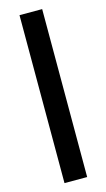

<svg xmlns="http://www.w3.org/2000/svg" viewBox="-126 -703 499 900"><g transform="rotate(-15 124.0 -252.5)"><path d="M69 155V-660H179V155Z"/></g></svg>

Font: Bricolage Grotesque 36pt SemiBold
Style: Regular
Weight: 600
Designer: Mathieu Triay
Foundry: Atelier Triay
Version: Version 1.001;gftools[0.9.33.dev8+g029e19f]